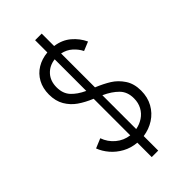

<svg xmlns="http://www.w3.org/2000/svg" viewBox="-286 -904 1105 1105"><g transform="rotate(-45 266.5 -351.0)"><path d="M245.1 6.8Q198.2 2.9 159.4 -18.3Q120.6 -39.6 93.8 -71Q66.9 -102.5 53.7 -137.7L112.3 -162.1Q127.9 -117.7 163.8 -87.6Q199.7 -57.6 246.1 -51.8V-349.6Q196.8 -370.1 161.4 -394.8Q126 -419.4 103.5 -457.5Q81.1 -495.6 81.1 -548.8Q81.1 -599.6 102.3 -638.4Q123.5 -677.2 160.9 -699.7Q198.2 -722.2 246.1 -726.6V-826.2H299.8V-725.1Q356.9 -717.3 396.2 -683.8Q435.5 -650.4 456.1 -605.5L401.4 -583Q387.2 -611.8 361.1 -635.3Q335 -658.7 297.9 -666.5V-390.6Q347.7 -370.1 384 -347.4Q420.4 -324.7 446.5 -285.6Q472.7 -246.6 472.7 -189.5Q472.7 -135.7 449.5 -94Q426.3 -52.2 386.5 -26.6Q346.7 -1 297.9 5.9V124H245.1ZM248 -411.6V-668.9Q200.7 -663.1 171.1 -630.6Q141.6 -598.1 141.6 -546.9Q141.6 -496.6 169.9 -465.6Q198.2 -434.6 248 -411.6ZM412.1 -186.5Q412.6 -239.7 380.6 -272.2Q348.6 -304.7 295.9 -328.6V-53.2Q328.1 -59.1 354.7 -76.7Q381.3 -94.2 396.7 -122.6Q412.1 -150.9 412.1 -186.5Z"/></g></svg>

Font: Reddit Sans Chocolate Light
Style: Regular
Weight: 300
Designer: Stephen Hutchings
Foundry: Reddit
Version: Version 1.013